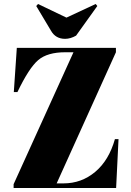

<svg xmlns="http://www.w3.org/2000/svg" viewBox="-20 -939 652 959"><path d="M559 -700V-678L263 -23H297Q387 -23 455.5 -80.5Q524 -138 554 -244H572L560 0H48V-19L347 -678H306Q217 -678 171 -639Q125 -600 67 -479H49L64 -700ZM466 -909 360 -761Q332 -745 305 -745Q258 -745 235 -785L161 -909L170 -919L312 -851L458 -919Z"/></svg>

Font: Abril Fatface
Style: Regular
Weight: 400
Designer: Veronika Burian, Jos Scaglione
Foundry: TypeTogether
Version: Version 1.001